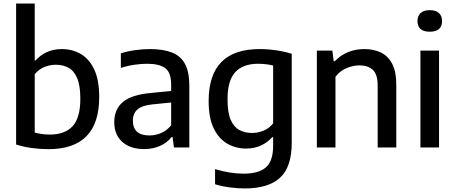

<svg xmlns="http://www.w3.org/2000/svg" viewBox="-20 -828 2556 1078"><path d="M251 9.5Q205.5 9.5 158.5 3Q111.5 -3.5 70.5 -16.5V-808H175V-489H180.5Q205 -517.5 242.2 -535Q279.5 -552.5 328 -552.5Q385 -552.5 432.5 -525.5Q480 -498.5 508.5 -439.2Q537 -380 537 -282.5Q537 10 251 9.5ZM259.5 -72.5Q344 -72.5 387.5 -119.2Q431 -166 431 -273.5Q431 -348 413.2 -389.5Q395.5 -431 364.2 -447.8Q333 -464.5 293 -464.5Q260 -464.5 228.5 -451.5Q197 -438.5 175 -411V-83.5Q191.5 -79 213.8 -75.8Q236 -72.5 259.5 -72.5Z M790 9Q711 9 666.2 -31.5Q621.5 -72 621.5 -142Q621.5 -214.5 670.2 -255.5Q719 -296.5 827.5 -306L941 -317.5V-352Q941 -420.5 908 -445.2Q875 -470 805.5 -470Q774.5 -470 735.5 -464.5Q696.5 -459 658.5 -446.5V-528.5Q695 -540.5 739 -546.5Q783 -552.5 821.5 -552.5Q896 -552.5 945.2 -533.2Q994.5 -514 1018.8 -469Q1043 -424 1043 -346V0H956.5L949 -58.5H943Q917 -25 876.8 -8Q836.5 9 790 9ZM726 -151.5Q726 -67.5 819.5 -67.5Q851.5 -67.5 883.2 -80.5Q915 -93.5 941 -124V-252.5L836.5 -242Q777.5 -236 751.8 -213.5Q726 -191 726 -151.5Z M1354.5 230Q1315 230 1270.8 224.2Q1226.5 218.5 1187.5 206.5V121.5Q1230.5 134.5 1270.8 140.8Q1311 147 1347.5 147Q1433 147 1473.2 111.5Q1513.5 76 1513.5 -10V-57.5H1508Q1483.5 -29 1446.2 -11.5Q1409 6 1360.5 6Q1304.5 6 1257 -20.8Q1209.5 -47.5 1180.5 -106.2Q1151.5 -165 1151.5 -261Q1151.5 -552.5 1437.5 -552.5Q1483 -552.5 1531 -545.5Q1579 -538.5 1618 -526V-27.5Q1618 110 1552.2 170Q1486.5 230 1354.5 230ZM1395.5 -81.5Q1428 -81.5 1459.8 -94.5Q1491.5 -107.5 1513.5 -135V-460Q1497 -464.5 1474.8 -467.2Q1452.5 -470 1429 -470Q1345.5 -470 1301.5 -423.5Q1257.5 -377 1257.5 -270.5Q1257.5 -196.5 1275.2 -155.5Q1293 -114.5 1324 -98Q1355 -81.5 1395.5 -81.5Z M1759 0V-544H1846L1853.5 -484.5H1859.5Q1926 -552.5 2026.5 -552.5Q2078.5 -552.5 2118.8 -533Q2159 -513.5 2182 -469.8Q2205 -426 2205 -353V0H2100.5V-347.5Q2100.5 -411 2073 -436Q2045.5 -461 1998 -461Q1964.5 -461 1927.2 -446.2Q1890 -431.5 1863.5 -397V0Z M2340.5 0V-544H2445V0ZM2393 -650Q2324 -650 2324 -710Q2324 -738.5 2341.5 -754.8Q2359 -771 2393 -771Q2427 -771 2444.5 -754.8Q2462 -738.5 2462 -710Q2462 -650 2393 -650Z"/></svg>

Font: Encode Sans Md
Style: Regular
Weight: 500
Designer: Multiple Designers
Foundry: Impallari Type
Version: Version 3.002; ttfautohint (v1.8.3) -l 8 -r 50 -G 200 -x 14 